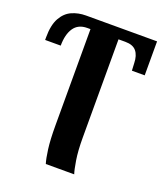

<svg xmlns="http://www.w3.org/2000/svg" viewBox="-141 -634 842 972"><g transform="rotate(20 279.5 -148.0)"><path d="M220 240Q212 215 205.5 166Q199 117 199 38V-479H182Q133 -479 109.5 -444Q86 -409 86 -349H2V-363Q2 -429 23 -467Q44 -505 78.5 -520.5Q113 -536 154 -536H537V-353H468L466 -393Q465 -434 446.5 -456.5Q428 -479 387 -479H350V50Q350 122 358 171Q366 220 373 240Z"/></g></svg>

Font: NotoSerif-Bold
Style: Regular
Weight: 700
Designer: Monotype Design Team
Foundry: Monotype Imaging Inc.
Version: Version 2.007; ttfautohint (v1.8) -l 8 -r 50 -G 200 -x 14 -D